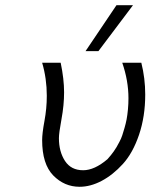

<svg xmlns="http://www.w3.org/2000/svg" viewBox="-20 -715 582 743"><path d="M143.1 -172.9Q143.1 -198.7 152.1 -247.3Q161.1 -295.9 161.1 -344.2Q161.1 -411.1 143.1 -472.2H214.8Q228 -409.2 228 -357.9Q228 -308.1 218 -254.2Q208 -200.2 208 -180.2Q208 -128.4 231.4 -92.3Q254.9 -56.2 301.8 -56.2Q345.7 -56.2 396 -99.1L401.9 -106Q406.7 -111.8 409.9 -115.5Q413.1 -119.1 419.9 -128.7Q426.8 -138.2 430.9 -145.5Q435.1 -152.8 442.1 -166Q449.2 -179.2 453.1 -191.2Q457 -203.1 461.9 -220Q466.8 -236.8 470 -253.4Q473.1 -270 475.1 -291.5Q477.1 -313 477.1 -335Q477.1 -402.8 453.1 -472.2H526.9Q542 -412.1 542 -349.1Q542 -264.2 518.1 -193.6Q494.1 -123 455.6 -80.6Q417 -38.1 373.5 -15.1Q330.1 7.8 288.1 7.8Q229 7.8 186 -36.1Q143.1 -80.1 143.1 -172.9ZM311 -517.1 430.7 -694.8H494.6L360.8 -517.1Z"/></svg>

Font: CMU Bright
Style: Oblique
Weight: 500
Italic angle: -12°
Version: Version 0.7.0